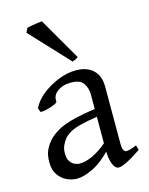

<svg xmlns="http://www.w3.org/2000/svg" viewBox="-113 -799 685 885"><g transform="rotate(-15 229.5 -356.5)"><path d="M452 -40Q411 -12 383.5 1.5Q356 15 343 15Q326 15 315.5 -11Q305 -37 305 -80V-343Q305 -376 288 -399Q271 -422 223 -420Q191 -420 165.5 -401.5Q140 -383 143 -354Q144 -348 126 -340.5Q108 -333 88 -328.5Q68 -324 60 -326L53 -345Q68 -378 103 -406Q138 -434 181.5 -451.5Q225 -469 266 -469Q319 -469 348.5 -441Q378 -413 378 -362V-87Q378 -49 397 -49Q404 -49 415 -52Q426 -55 445 -63ZM310 -238Q253 -229 221.5 -220.5Q190 -212 174 -202.5Q158 -193 147 -182Q136 -169 127.5 -152Q119 -135 119 -112Q119 -86 129 -72.5Q139 -59 151.5 -54Q164 -49 172 -49Q202 -49 236.5 -65Q271 -81 310 -115L313 -79Q268 -30 222.5 -7.5Q177 15 144 15Q120 15 96 4Q72 -7 55.5 -30.5Q39 -54 39 -91Q39 -129 52 -153.5Q65 -178 83 -196Q100 -212 123 -225.5Q146 -239 189 -251.5Q232 -264 310 -275ZM291 -526Q280 -517 263 -512L92 -695L102 -716Q108 -718 122 -720.5Q136 -723 151 -725Q166 -727 174 -728Z"/></g></svg>

Font: ChillKai
Style: Regular
Weight: 400
Designer: ChillType
Foundry: 寒蝉字型
Version: Version 2.000